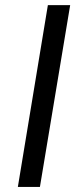

<svg xmlns="http://www.w3.org/2000/svg" viewBox="-20 -736 318 756"><path d="M256.3 -715.8 137.2 0H50.3L168.5 -715.8Z"/></svg>

Font: Inter 28pt
Style: Bold Italic
Weight: 700
Italic angle: -9.3988°
Designer: Rasmus Andersson
Foundry: rsms
Version: Version 4.001;git-66647c0bb